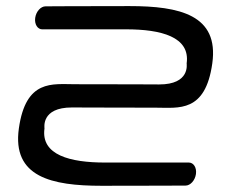

<svg xmlns="http://www.w3.org/2000/svg" viewBox="-20 -598 744 618"><path d="M222.3 -326.9C148.8 -326.9 63 -343.6 40.7 -184.5C18.7 -28.3 145.9 0 307.4 0C468.9 0 577.5 -0.7 577.5 -0.7C592.5 -0.7 607.7 -16.9 610.7 -37.8C613.6 -58.7 602.9 -74.8 587.9 -74.8C587.9 -74.8 429.4 -74.8 317.9 -74.8C206.4 -74.8 111.1 -98.6 123.2 -184.5C123.4 -186.4 111.3 -252.3 211.8 -252.1C212.3 -252.3 320.2 -251.4 481.7 -251.4C555.2 -251.4 641 -234.8 663.3 -393.9C685.3 -550 558.1 -578.4 396.6 -578.4C235.1 -578.4 126.5 -577.6 126.5 -577.6C111.5 -577.6 96.3 -561.5 93.3 -540.6C90.4 -519.7 101.1 -503.5 116.1 -503.5C116.1 -503.5 274.6 -503.6 386.1 -503.6C497.7 -503.6 592.9 -479.8 580.8 -393.9C580.6 -392 592.7 -326 492.2 -326.2C492.2 -326.2 383.8 -326.9 222.3 -326.9Z"/></svg>

Font: Hi.
Style: Regular
Weight: 400
Designer: Mew Too, Robert Jablonski
Foundry: Cannot Into Space Fonts
Version: Version 1.996